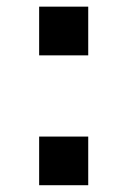

<svg xmlns="http://www.w3.org/2000/svg" viewBox="-20 -546 375 566"><path d="M95.4 -382.8V-526.4H240.1V-382.8ZM95.4 0V-143.4H240.1V0Z"/></svg>

Font: Archivo SemiBold
Style: Regular
Weight: 600
Designer: Hector Gatti
Foundry: Omnibus-Type
Version: Version 2.001